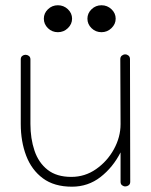

<svg xmlns="http://www.w3.org/2000/svg" viewBox="-20 -702 572 727"><path d="M364.3 -580.1Q342.3 -580.1 326.7 -595.2Q311 -610.4 311 -631.3Q311 -651.9 326.7 -667Q342.3 -682.1 364.3 -682.1Q386.2 -682.1 402.1 -667Q418 -651.9 418 -631.3Q418 -610.8 402.1 -595.5Q386.2 -580.1 364.3 -580.1ZM199.2 -580.1Q177.2 -580.1 161.6 -595.2Q146 -610.4 146 -631.3Q146 -651.9 161.6 -667Q177.2 -682.1 199.2 -682.1Q221.2 -682.1 237.1 -667Q252.9 -651.9 252.9 -631.3Q252.9 -610.8 237.1 -595.5Q221.2 -580.1 199.2 -580.1ZM473.1 -14.2V-13.7Q473.1 -4.9 467.3 -0.5Q461.4 3.9 454.6 3.9Q447.8 3.9 442.1 -0.5Q436.5 -4.9 436.5 -13.7V-125Q407.7 -68.4 360.6 -31.7Q313.5 4.9 252.4 4.9Q185.1 4.9 142.3 -26.9Q99.6 -58.6 79.1 -112.5Q58.6 -166.5 58.6 -232.9V-477.1Q58.6 -485.8 64.2 -490.2Q69.8 -494.6 76.7 -494.6Q83.5 -494.6 89.4 -490.2Q95.2 -485.8 95.2 -477.1V-232.9Q95.2 -177.2 110.6 -131.6Q126 -85.9 160.2 -59.1Q194.3 -32.2 250 -32.2Q301.8 -32.2 344 -61.8Q386.2 -91.3 411.4 -137.2Q436.5 -183.1 436.5 -231.9L435.5 -478Q435.5 -486.8 441.4 -491.5Q447.3 -496.1 454.1 -496.1Q460.9 -496.1 466.6 -491.5Q472.2 -486.8 472.2 -478Z"/></svg>

Font: Manjari Thin
Style: Regular
Weight: 100
Designer: Santhosh Thottingal <santhosh.thottingal@gmail.com>
Version: Version 2.000